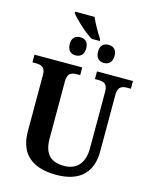

<svg xmlns="http://www.w3.org/2000/svg" viewBox="-150 -1152 999 1258"><g transform="rotate(15 349.0 -522.5)"><path d="M350 -911H405V-922C382 -956 347 -1017 331 -1055H199V-1046C219 -1016 298 -942 350 -911ZM276 -779C305 -779 332 -796 332 -841C332 -887 305 -902 276 -902C246 -902 220 -887 220 -841C220 -796 246 -779 276 -779ZM469 -779C497 -779 524 -796 524 -841C524 -887 497 -902 469 -902C438 -902 412 -887 412 -841C412 -796 438 -779 469 -779ZM356 10C522 10 595 -78 595 -211V-597C595 -654 624 -662 662 -662H683V-714H439V-662H459C497 -662 525 -654 525 -601V-213C525 -112 472 -60 391 -60C306 -60 253 -97 253 -210V-597C253 -654 282 -662 319 -662H339V-714H15V-662H36C73 -662 103 -654 103 -601V-218C103 -54 204 10 356 10Z"/></g></svg>

Font: Noto Serif SemiCondensed
Style: Bold
Weight: 700
Width: 4
Designer: Monotype Design Team
Foundry: Monotype Imaging Inc.
Version: Version 2.015